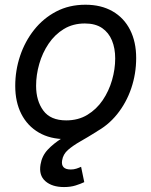

<svg xmlns="http://www.w3.org/2000/svg" viewBox="-20 -568 631 800"><path d="M253.9 11.7Q188.5 11.7 141.4 -15.9Q94.2 -43.5 68.8 -93.3Q43.5 -143.1 43.5 -210Q43.5 -274.4 63.7 -335Q84 -395.5 122.1 -443.6Q160.2 -491.7 214.1 -520Q268.1 -548.3 335.9 -548.3Q401.4 -548.3 449 -521Q496.6 -493.7 522 -443.6Q547.4 -393.6 547.4 -326.2Q547.4 -260.7 526.9 -200.2Q506.3 -139.6 467.8 -91.8Q429.2 -43.9 375.2 -16.1Q321.3 11.7 253.9 11.7ZM255.9 -66.4Q306.2 -66.4 344.2 -89.6Q382.3 -112.8 408 -150.6Q433.6 -188.5 446.8 -234.1Q460 -279.8 460 -324.7Q460 -366.7 446.5 -399.4Q433.1 -432.1 405.3 -451.2Q377.4 -470.2 333.5 -470.2Q284.2 -470.2 246.3 -447.3Q208.5 -424.3 182.6 -386Q156.7 -347.7 143.6 -301.8Q130.4 -255.9 130.4 -210.4Q130.4 -148.4 160.4 -107.4Q190.4 -66.4 255.9 -66.4ZM246.6 211.4Q197.3 211.4 169.2 187Q141.1 162.6 148.9 117.2Q154.8 81.5 178.7 55.9Q202.6 30.3 237.3 8.5Q272 -13.2 310.3 -36.6Q348.6 -60.1 384.8 -90.3Q420.9 -120.6 447.3 -163.6Q473.6 -206.5 483.9 -267.6H542.5Q530.8 -197.8 505.4 -150.4Q480 -103 447 -71Q414.1 -39.1 379.6 -17.6Q345.2 3.9 314.7 21.2Q284.2 38.6 263.4 56.6Q242.7 74.7 238.8 100.6Q235.8 118.7 244.6 128.4Q253.4 138.2 274.9 138.2Q287.1 138.2 297.9 134.8Q308.6 131.3 317.9 127L331.1 190.9Q315.9 198.2 294.9 204.8Q273.9 211.4 246.6 211.4Z"/></svg>

Font: Inter 17pt
Style: Italic
Weight: 400
Italic angle: -9.3988°
Version: Version 4.001;git-66647c0bb